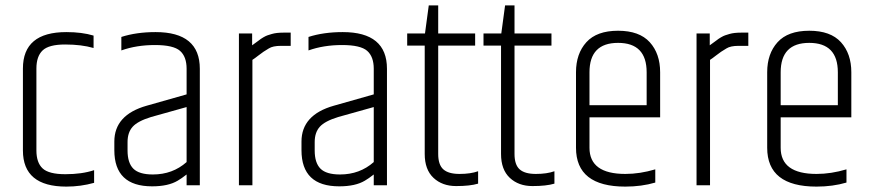

<svg xmlns="http://www.w3.org/2000/svg" viewBox="-20 -687 3237 712"><path d="M65 -433Q65 -568 226 -568Q284 -568 327 -555V-509Q282 -522 221.5 -522Q161 -522 138 -500Q115 -478 115 -433V-129Q115 -84 138 -62.5Q161 -41 222.5 -41Q284 -41 329 -56V-9Q279 5 226 5Q65 5 65 -129Z M453 -160V-129Q453 -83 474.5 -61.5Q496 -40 547 -40Q620 -40 672 -86V-290L540 -253Q491 -238 472 -217Q453 -196 453 -160ZM557 -568Q721 -568 721 -432V0H672V-40Q653 -25 639 -17Q604 4 544 4Q404 4 404 -130V-162Q404 -261 524 -295L672 -337V-432Q672 -477 647.5 -498.5Q623 -520 554.5 -520Q486 -520 430 -500V-550Q486 -568 557 -568Z M1031 -566H1058V-517H1022Q992 -517 977 -507.5Q962 -498 957 -495Q952 -492 938 -481Q924 -470 916 -465V0H866V-563H915V-519Q931 -530 939 -536.5Q947 -543 956.5 -548.5Q966 -554 972 -556Q978 -558 988 -561Q1005 -566 1031 -566Z M1147 -160V-129Q1147 -83 1168.5 -61.5Q1190 -40 1241 -40Q1314 -40 1366 -86V-290L1234 -253Q1185 -238 1166 -217Q1147 -196 1147 -160ZM1251 -568Q1415 -568 1415 -432V0H1366V-40Q1347 -25 1333 -17Q1298 4 1238 4Q1098 4 1098 -130V-162Q1098 -261 1218 -295L1366 -337V-432Q1366 -477 1341.5 -498.5Q1317 -520 1248.5 -520Q1180 -520 1124 -500V-550Q1180 -568 1251 -568Z M1605 -667V-563H1742V-518H1605V-116Q1605 -76 1624 -59Q1643 -42 1684 -42Q1725 -42 1753 -52V-6Q1723 3 1671.5 3Q1620 3 1587.5 -27.5Q1555 -58 1555 -116V-518H1490V-563H1556L1570 -667Z M1888 -667V-563H2025V-518H1888V-116Q1888 -76 1907 -59Q1926 -42 1967 -42Q2008 -42 2036 -52V-6Q2006 3 1954.5 3Q1903 3 1870.5 -27.5Q1838 -58 1838 -116V-518H1773V-563H1839L1853 -667Z M2116 -139V-419Q2116 -488 2154.5 -530.5Q2193 -573 2272 -573Q2351 -573 2389.5 -530.5Q2428 -488 2428 -419V-252H2166V-139Q2166 -42 2299 -42Q2353 -42 2410 -59V-10Q2359 5 2299 5Q2116 5 2116 -139ZM2166 -297H2378V-419Q2378 -528 2272 -528Q2166 -528 2166 -419Z M2728 -566H2755V-517H2719Q2689 -517 2674 -507.5Q2659 -498 2654 -495Q2649 -492 2635 -481Q2621 -470 2613 -465V0H2563V-563H2612V-519Q2628 -530 2636 -536.5Q2644 -543 2653.5 -548.5Q2663 -554 2669 -556Q2675 -558 2685 -561Q2702 -566 2728 -566Z M2825 -139V-419Q2825 -488 2863.5 -530.5Q2902 -573 2981 -573Q3060 -573 3098.5 -530.5Q3137 -488 3137 -419V-252H2875V-139Q2875 -42 3008 -42Q3062 -42 3119 -59V-10Q3068 5 3008 5Q2825 5 2825 -139ZM2875 -297H3087V-419Q3087 -528 2981 -528Q2875 -528 2875 -419Z"/></svg>

Font: Khand Light
Style: Regular
Weight: 300
Designer: Devanagari: Sanchit Sawaria, Jyotish Sonowal; Latin: Satya Rajpurohit
Foundry: Indian Type Foundry
Version: Version 1.101;PS 1.0;hotconv 1.0.78;makeotf.lib2.5.61930; tt